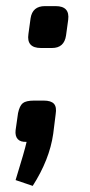

<svg xmlns="http://www.w3.org/2000/svg" viewBox="-20 -466 294 628"><path d="M127 -446H162Q209 -446 203 -401L196 -350Q190 -309 150 -309H114Q66 -309 73 -355L80 -406Q86 -446 127 -446ZM92 -137H123Q147 -137 156.5 -126.5Q166 -116 162 -92L154 -28Q142 56 87 142L31 123Q61 26 67 -2Q47 -1 38 -11Q29 -21 31 -40L39 -96Q44 -120 54.5 -128.5Q65 -137 92 -137Z"/></svg>

Font: Exo 2.0 Semi Bold
Style: Italic
Weight: 600
Italic angle: -8°
Designer: Natanael Gama
Version: Version 1.001;PS 001.001;hotconv 1.0.70;makeotf.lib2.5.58329